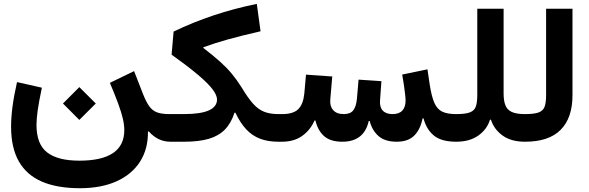

<svg xmlns="http://www.w3.org/2000/svg" viewBox="-20 -730 3033 989"><path d="M304.4 -196.8 388.6 -112.3 473.4 -196.8 388.6 -281.3ZM67.7 -307.2Q51.7 -236.9 44.4 -180.5Q37.1 -124.1 37.1 -77.5Q37.1 31.6 77.3 101.8Q117.4 172 196.4 205.8Q275.4 239.5 391.7 239.5Q501.1 239.5 580 204.1Q658.9 168.6 701 103.2Q743 37.8 742.1 -51.6L746.3 -53.2Q793.3 0 857.5 0H859.3V-142.3H852.5Q813.1 -142.3 789.2 -151.1Q765.4 -159.8 749.3 -182.1Q733.2 -204.3 717.1 -244.6L670.7 -363.7L546 -303.3Q572.4 -241.1 588.8 -196.2Q605.3 -151.3 612.8 -118.7Q620.3 -86.1 620.3 -59.7Q620.3 19 562.3 58.3Q504.4 97.6 388.5 97.6Q277.5 97.6 222.7 55Q168 12.5 168 -86.3Q168 -117.5 173.9 -159.9Q179.7 -202.4 195.7 -278.3Z M1187.8 -149.2H1192.7Q1217.8 -96.3 1248.6 -63.5Q1279.4 -30.7 1319.9 -15.3Q1360.4 0 1413.7 0H1414.2V-142.3H1413.7Q1370.6 -142.3 1339.8 -154.7Q1308.9 -167.1 1282.4 -197.2Q1255.9 -227.4 1224.7 -279.5Q1198.6 -320.8 1173 -351.4Q1147.4 -382 1113.3 -412.5Q1079.3 -443.1 1027.3 -483.3L1027.5 -486.5Q1084.2 -507.3 1153.6 -526.8Q1223 -546.3 1322.1 -568.9L1302.8 -710Q1185.9 -686.1 1079.9 -650.7Q973.8 -615.3 874.2 -567.4L863.9 -448.6Q949.1 -387.6 1000.5 -344Q1051.9 -300.5 1074.9 -270Q1097.9 -239.6 1097.9 -217.2Q1097.9 -180.5 1055.8 -161.4Q1013.7 -142.3 926 -142.3H859.4Q848.8 -142.3 844 -125.8Q839.2 -109.2 839.2 -70.8Q839.2 -32.7 844 -16.4Q848.8 0 859.4 0H929Q1004.4 0 1055.4 -14.9Q1106.5 -29.9 1138.4 -62.6Q1170.4 -95.3 1187.8 -149.2Z M2156.8 -120.2H2161.6Q2176.1 -64 2214.7 -32Q2253.4 0 2329.5 0H2330.2V-142.3H2329.5Q2284.6 -142.3 2258.1 -154.8Q2231.7 -167.4 2217.2 -200.7Q2202.6 -234.1 2193.3 -295.9L2181.8 -372.9L2051.7 -345.9Q2056.5 -319.7 2060.5 -292.6Q2064.4 -265.4 2066.8 -244Q2069.2 -222.5 2069.2 -212.1Q2069.2 -178.9 2052.6 -160.6Q2036 -142.3 2001.8 -142.3Q1968 -142.3 1951.3 -160.7Q1934.7 -179 1937.6 -213.1L1944.7 -311.8L1827 -319.8L1818.5 -221.1Q1814.8 -181.9 1800 -162.1Q1785.2 -142.3 1750.7 -142.3Q1713.9 -142.3 1695.8 -163.3Q1677.8 -184.2 1681.4 -218.6L1691.5 -336L1556.3 -345.5L1547.4 -247Q1541.8 -192.6 1516 -167.4Q1490.2 -142.3 1433.1 -142.3H1414.1Q1403.5 -142.3 1398.7 -126.2Q1393.9 -110 1393.9 -72.5Q1393.9 -34.4 1398.8 -17.2Q1403.8 0 1414.1 0H1433.1Q1494.5 0 1536.6 -30Q1578.7 -60.1 1600 -109.1H1604.9Q1617.4 -56.8 1650 -28.4Q1682.5 0 1743.1 0Q1855.3 0 1879.5 -106.7H1884.4Q1896 -59.5 1929 -29.8Q1962 0 2023.7 0Q2081.8 0 2113.4 -31.2Q2145 -62.4 2156.8 -120.2Z M2504 -113.4H2508.9Q2523.8 -65.1 2568 -32.5Q2612.2 0 2683.9 0H2684.4V-142.3H2683.9Q2639.5 -142.3 2615.8 -153.5Q2592.1 -164.6 2583.1 -188.2Q2574.1 -211.7 2574.1 -248.3V-684.9H2438.5V-241.6Q2438.5 -204.2 2431.4 -182.4Q2424.2 -160.6 2401.2 -151.5Q2378.1 -142.3 2330.1 -142.3Q2320.7 -142.3 2315.3 -127.9Q2309.9 -113.5 2309.9 -71.5Q2309.9 -29.5 2315.3 -14.7Q2320.7 0 2330.1 0Q2399.5 0 2444.3 -32.1Q2489 -64.2 2504 -113.4Z M2684.6 -142.3Q2675.2 -142.3 2669.6 -127.9Q2664 -113.5 2664 -71.5Q2664 -29.5 2669.6 -14.7Q2675.2 0 2684.6 0Q2807.5 0 2868.2 -61.6Q2928.9 -123.1 2928.9 -239.2V-684.9H2793V-239.2Q2793 -201.1 2785.1 -180Q2777.2 -159 2754 -150.6Q2730.8 -142.3 2684.6 -142.3Z"/></svg>

Font: Estedad-FD VF
Style: Regular
Weight: 100
Designer: Amin Abedi
Version: Version 7.3